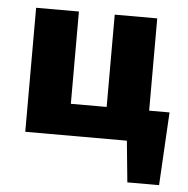

<svg xmlns="http://www.w3.org/2000/svg" viewBox="-45 -471 644 657"><g transform="rotate(5 276.5 -142.0)"><path d="M539 -109 525 142H416L402 0H53V-426H200V-109H323V-426H469V-109Z"/></g></svg>

Font: Ysabeau Ultrabold
Style: Regular
Weight: 800
Designer: Christian Thalmann (Catharsis Fonts)
Version: Version 0.003